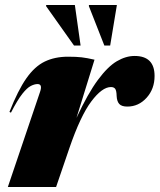

<svg xmlns="http://www.w3.org/2000/svg" viewBox="-20 -752 642 772"><path d="M141 -382.5Q152 -414 131 -414Q119 -414 104 -406.5Q89 -399 69.8 -374.8Q50.5 -350.5 24 -299L18 -302Q52 -388.5 85.8 -436.8Q119.5 -485 160 -504.5Q200.5 -524 253.5 -524Q287.5 -524 308.5 -521.5Q329.5 -519 360 -512L287.5 -278Q333.5 -376.5 373.5 -430.5Q413.5 -484.5 449.8 -505.8Q486 -527 521 -527Q601.5 -527 601.5 -446.5Q601.5 -394.5 569.5 -359Q537.5 -323.5 492 -323.5Q469 -323.5 459.5 -334Q450 -344.5 449 -366Q448.5 -387.5 443.2 -394.8Q438 -402 426 -402Q390.5 -402 347 -344Q303.5 -286 259 -156.5L205.5 0H11.5ZM304 -569H277.5L165.5 -727V-732H281ZM423 -569H399.5L337.5 -727V-732H450Z"/></svg>

Font: Newsreader 72pt ExtraBold
Style: Italic
Weight: 800
Italic angle: -17°
Designer: Hugues Gentile
Foundry: Production Type
Version: Version 1.003; ttfautohint (v1.8.3)